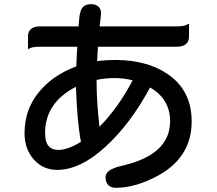

<svg xmlns="http://www.w3.org/2000/svg" viewBox="-20 -812 1040 921"><path d="M196.3 -173.8Q196.3 -127.9 215.8 -108.4Q231.4 -92.8 260.7 -92.8Q303.2 -92.8 368.2 -131.3Q350.1 -228 344.2 -395.5Q196.3 -319.8 196.3 -173.8ZM616.2 -426.8Q574.2 -437.5 529.3 -437.5Q484.4 -437.5 443.4 -428.7V-414.1Q443.4 -324.7 457 -203.6Q549.3 -297.9 616.2 -426.8ZM97.7 -172.9Q97.7 -286.1 166.5 -370.1Q233.4 -451.7 346.2 -493.7L348.6 -553.2L351.1 -587.9H172.9Q140.6 -587.9 126.5 -582L114.3 -576.2V-637.7Q114.3 -658.7 126.5 -670.9Q141.1 -685.5 172.9 -685.5H356.9Q359.9 -736.8 365.7 -754.4Q369.6 -769.5 378.4 -778.8Q392.1 -792 416.3 -792Q440.4 -792 453.1 -779.3Q464.8 -767.6 464.8 -746.1V-745.6Q463.9 -737.3 458 -685.5H828.1Q860.4 -685.5 874 -692.4L886.7 -698.7V-636.7Q886.7 -615.2 874 -602.5Q859.4 -587.9 828.1 -587.9H449.7L445.8 -519Q488.3 -524.4 532.2 -524.4Q694.3 -524.4 796.4 -447.8Q899.4 -370.6 899.4 -229.5Q899.4 -51.3 725.6 37.1Q624 88.9 535.2 88.9Q512.2 88.9 499.3 75.9Q486.3 63 486.3 38.1Q486.3 23.9 497.6 12.2Q515.6 -5.9 564.5 -16.6Q686.5 -44.4 744.1 -102.1Q795.9 -153.8 795.9 -230.5Q795.9 -336.9 699.7 -392.6L698.2 -389.6Q606.4 -218.3 485.6 -107.7Q364.7 2.9 253.9 2.9Q186.5 2.9 142.1 -47.1Q97.7 -97.2 97.7 -172.9Z"/></svg>

Font: YuPearl-SemiBold
Style: SemiBold
Weight: 600
Designer: Max Yao
Foundry: Max-Everyday
Version: Version 1.011; ttfautohint (v1.8.3)